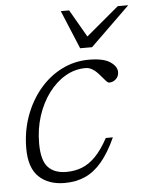

<svg xmlns="http://www.w3.org/2000/svg" viewBox="-52 -759 628 812"><g transform="rotate(-5 261.5 -353.0)"><path d="M320 -466.5Q274 -466.5 233.8 -443Q193.5 -419.5 162.5 -377.8Q131.5 -336 114 -281.8Q96.5 -227.5 96.5 -166Q96.5 -94 123.5 -65Q150.5 -36 201.5 -36Q236.5 -36 266.8 -47.5Q297 -59 324.8 -87Q352.5 -115 379.5 -164.5H409.5Q380.5 -101 348.2 -62.8Q316 -24.5 277.2 -7.2Q238.5 10 190 10Q121.5 10 81 -28.5Q40.5 -67 40.5 -149Q40.5 -221.5 63.2 -285Q86 -348.5 126.2 -397Q166.5 -445.5 220.5 -473Q274.5 -500.5 337 -500.5Q398 -500.5 426.8 -481.2Q455.5 -462 455.5 -438Q455.5 -420 443.5 -408.5Q431.5 -397 415 -396.5Q408.5 -396.5 399 -407.5Q389.5 -418.5 376 -434Q362 -450 348.2 -458.2Q334.5 -466.5 320 -466.5ZM523 -715.5 355 -552H304.5L236.5 -715.5H272L345 -589H327.5L478.5 -715.5Z"/></g></svg>

Font: Newsreader 9pt Light
Style: Italic
Weight: 300
Italic angle: -17°
Designer: Hugues Gentile
Foundry: Production Type
Version: Version 1.003